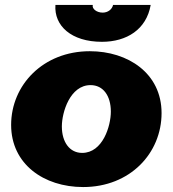

<svg xmlns="http://www.w3.org/2000/svg" viewBox="-20 -741 698 776"><path d="M316 15C506 15 633 -122 633 -284C633 -445 497 -534 343 -534C154 -534 25 -397 25 -236C25 -78 157 15 316 15ZM312 -123C262 -123 230 -166 230 -230C230 -287 263 -397 346 -397C397 -397 428 -354 428 -290C428 -231 395 -123 312 -123ZM392 -572C492 -572 572 -622 589 -721H437C433 -703 416 -690 395 -690C370 -690 351 -706 355 -721H204C198 -637 268 -572 392 -572Z"/></svg>

Font: Fixel Display 20240404 Black
Style: Italic
Weight: 900
Italic angle: -10°
Designer: AlfaBravo + MacPaw
Foundry: Kyrylo Tkachov, Marchela Mozhyna, Serhii Makarenko, Maria Weinstein, Zakhar Kryvoshyya
Version: Version 1.211;Glyphs 3.2 (3225)